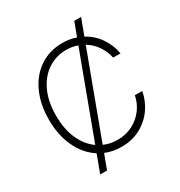

<svg xmlns="http://www.w3.org/2000/svg" viewBox="-203 -937 1093 1166"><g transform="rotate(-30 343.5 -353.5)"><path d="M204.6 -32.7Q134.8 -77.1 95.2 -160.4Q55.7 -243.7 55.7 -353.5Q55.7 -461.9 94 -544.2Q132.3 -626.5 200.7 -671.6Q269 -716.8 357.4 -716.8Q409.7 -716.8 453.6 -701.2L489.3 -796.9H537.1L494.6 -683.1Q551.3 -652.8 587.2 -600.1Q623 -547.4 633.8 -485.4H582Q573.2 -531.2 545.9 -571.3Q518.6 -611.3 477.1 -636.2L262.2 -58.6Q305.7 -39.1 357.4 -39.1Q416.5 -39.1 464.1 -64Q511.7 -88.9 542.2 -130.6Q572.8 -172.4 582 -221.7H633.8Q623 -160.2 586.7 -107.4Q550.3 -54.7 491.5 -22.5Q432.6 9.8 357.4 9.8Q296.4 9.8 245.1 -11.7L207 89.8H159.2ZM222.7 -80.6 436.5 -655.3Q399.4 -668.9 357.4 -668.9Q287.6 -668.9 230.2 -631.8Q172.9 -594.7 139.2 -523.4Q105.5 -452.1 105.5 -353.5Q105.5 -257.8 136.7 -188.5Q168 -119.1 222.7 -80.6Z"/></g></svg>

Font: Pretendard JP ExtraLight
Style: Regular
Weight: 200
Designer: Base glyphs from Inter by Rasmus Andersson; Hangeul glyphs from Noto Sans CJK(Source Han Sans) by Jang Soo-young and Kan
Foundry: Kil Hyung-jin
Version: Version 1.309